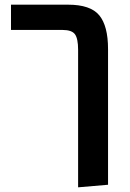

<svg xmlns="http://www.w3.org/2000/svg" viewBox="-20 -586 555 821"><path d="M271 -566Q367 -566 404.5 -520.5Q442 -475 442 -376V204L314 215V-373Q314 -421 300.5 -439.5Q287 -458 247 -458H27V-566Z"/></svg>

Font: FiraGO Medium
Style: Regular
Weight: 500
Designer: bBox Type
Foundry: bBox Type GmbH
Version: Version 1.001;PS 001.001;hotconv 1.0.88;makeotf.lib2.5.64775